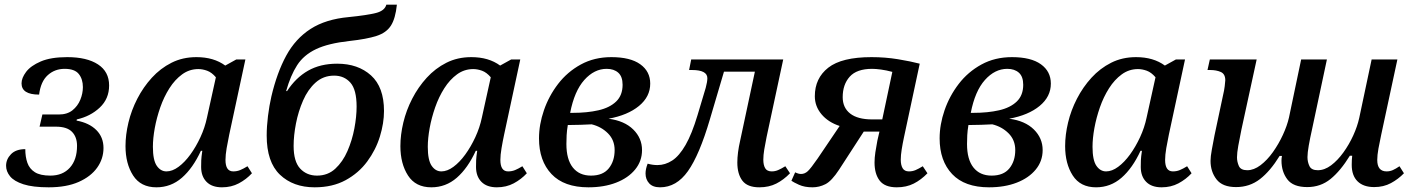

<svg xmlns="http://www.w3.org/2000/svg" viewBox="-20 -790 6035 820"><path d="M188 10Q120 10 80 -3Q40 -16 23 -37Q6 -58 6 -82Q6 -110 27 -131.5Q48 -153 88 -153Q88 -120 97 -94.5Q106 -69 129 -54.5Q152 -40 195 -40Q248 -40 278.5 -74Q309 -108 309 -167Q309 -205 287.5 -227Q266 -249 219 -249H149L161 -301H231Q267 -301 289.5 -319Q312 -337 323 -364Q334 -391 334 -418Q334 -452 316.5 -474Q299 -496 256 -496Q214 -496 184 -469Q154 -442 147 -386Q72 -386 72 -434Q72 -457 91.5 -483Q111 -509 154 -527.5Q197 -546 267 -546Q351 -546 398.5 -515Q446 -484 446 -425Q446 -368 406 -330.5Q366 -293 308 -280L307 -275Q361 -265 391.5 -234.5Q422 -204 422 -158Q422 -112 395 -74Q368 -36 316 -13Q264 10 188 10Z M648 10Q581 10 548.5 -40.5Q516 -91 516 -166Q516 -214 528.5 -266.5Q541 -319 566.5 -368.5Q592 -418 628.5 -458Q665 -498 712.5 -522Q760 -546 819 -546Q893 -546 942 -510L989 -536H1028L959 -215Q953 -187 948 -157.5Q943 -128 943 -107Q943 -58 976 -58Q992 -58 1005.5 -63.5Q1019 -69 1037 -80L1056 -50Q1032 -24 1000 -7Q968 10 928 10Q885 10 862 -13.5Q839 -37 839 -77Q839 -92 839.5 -105.5Q840 -119 844 -146H838Q804 -72 757 -31Q710 10 648 10ZM691 -58Q716 -58 742.5 -77.5Q769 -97 793 -130Q817 -163 836 -204Q855 -245 864 -288L902 -460Q884 -481 864.5 -488Q845 -495 827 -495Q789 -495 758 -472.5Q727 -450 703.5 -413Q680 -376 664.5 -331.5Q649 -287 641 -243Q633 -199 633 -163Q633 -106 649.5 -82Q666 -58 691 -58Z M1324 10Q1232 10 1175.5 -44Q1119 -98 1119 -211Q1119 -250 1124.5 -294.5Q1130 -339 1139 -378Q1163 -480 1202.5 -552.5Q1242 -625 1306.5 -666.5Q1371 -708 1469 -717Q1548 -725 1585.5 -734.5Q1623 -744 1630 -770H1675Q1669 -711 1649.5 -680.5Q1630 -650 1588 -636.5Q1546 -623 1473 -615Q1382 -605 1329.5 -580Q1277 -555 1249 -511.5Q1221 -468 1202 -401H1206Q1243 -458 1295.5 -488Q1348 -518 1420 -518Q1509 -518 1564.5 -468Q1620 -418 1620 -316Q1620 -264 1602.5 -207Q1585 -150 1548.5 -100.5Q1512 -51 1456 -20.5Q1400 10 1324 10ZM1334 -40Q1380 -40 1412 -69.5Q1444 -99 1464 -145Q1484 -191 1493.5 -241.5Q1503 -292 1503 -335Q1503 -407 1476.5 -437Q1450 -467 1407 -467Q1361 -467 1328 -437.5Q1295 -408 1274.5 -361Q1254 -314 1244 -262.5Q1234 -211 1234 -167Q1234 -100 1262 -70Q1290 -40 1334 -40Z M1822 10Q1755 10 1722.5 -40.5Q1690 -91 1690 -166Q1690 -214 1702.5 -266.5Q1715 -319 1740.5 -368.5Q1766 -418 1802.5 -458Q1839 -498 1886.5 -522Q1934 -546 1993 -546Q2067 -546 2116 -510L2163 -536H2202L2133 -215Q2127 -187 2122 -157.5Q2117 -128 2117 -107Q2117 -58 2150 -58Q2166 -58 2179.5 -63.5Q2193 -69 2211 -80L2230 -50Q2206 -24 2174 -7Q2142 10 2102 10Q2059 10 2036 -13.5Q2013 -37 2013 -77Q2013 -92 2013.5 -105.5Q2014 -119 2018 -146H2012Q1978 -72 1931 -31Q1884 10 1822 10ZM1865 -58Q1890 -58 1916.5 -77.5Q1943 -97 1967 -130Q1991 -163 2010 -204Q2029 -245 2038 -288L2076 -460Q2058 -481 2038.5 -488Q2019 -495 2001 -495Q1963 -495 1932 -472.5Q1901 -450 1877.5 -413Q1854 -376 1838.5 -331.5Q1823 -287 1815 -243Q1807 -199 1807 -163Q1807 -106 1823.5 -82Q1840 -58 1865 -58Z M2493 10Q2389 10 2335.5 -46.5Q2282 -103 2282 -199Q2282 -258 2303 -319Q2324 -380 2363.5 -431.5Q2403 -483 2460.5 -514.5Q2518 -546 2591 -546Q2672 -546 2714.5 -515.5Q2757 -485 2757 -433Q2757 -377 2709 -337.5Q2661 -298 2579 -283Q2647 -274 2684.5 -237Q2722 -200 2722 -149Q2722 -102 2692.5 -66Q2663 -30 2611.5 -10Q2560 10 2493 10ZM2571 -496Q2518 -496 2475.5 -448.5Q2433 -401 2415 -308H2425Q2488 -308 2536 -319Q2584 -330 2611.5 -356.5Q2639 -383 2639 -428Q2639 -463 2620.5 -479.5Q2602 -496 2571 -496ZM2504 -40Q2555 -40 2580 -71Q2605 -102 2605 -149Q2605 -192 2576.5 -220.5Q2548 -249 2507 -259Q2486 -258 2459.5 -257Q2433 -256 2405 -256Q2401 -232 2400 -212.5Q2399 -193 2399 -175Q2399 -109 2426.5 -74.5Q2454 -40 2504 -40Z M2799 10Q2768 10 2752.5 -7Q2737 -24 2737 -49Q2737 -68 2746 -91Q2767 -85 2788 -85Q2821 -85 2851 -104.5Q2881 -124 2908 -171Q2935 -218 2959 -298L2994 -415Q3001 -441 3001 -456Q3001 -491 2935 -491H2923L2932 -536H3325L3254 -205Q3248 -176 3244 -151.5Q3240 -127 3240 -108Q3240 -85 3248 -71.5Q3256 -58 3276 -58Q3290 -58 3303 -63.5Q3316 -69 3334 -80L3354 -50Q3327 -22 3295.5 -6Q3264 10 3223 10Q3172 10 3150.5 -18.5Q3129 -47 3129 -96Q3129 -116 3132 -139.5Q3135 -163 3141 -189L3204 -484H3072L3012 -281Q2967 -128 2918 -59Q2869 10 2799 10Z M3450 10Q3416 10 3392 -1Q3368 -12 3360 -18L3376 -54Q3390 -47 3401 -47Q3417 -47 3430 -59Q3443 -71 3472 -113L3566 -252Q3517 -268 3488.5 -302Q3460 -336 3460 -379Q3460 -456 3517.5 -501Q3575 -546 3702 -546Q3761 -546 3815.5 -537Q3870 -528 3908 -518L3841 -205Q3835 -177 3831 -152Q3827 -127 3827 -108Q3827 -85 3835 -71.5Q3843 -58 3862 -58Q3877 -58 3890 -63.5Q3903 -69 3921 -80L3941 -50Q3914 -22 3882.5 -6Q3851 10 3810 10Q3759 10 3737 -18.5Q3715 -47 3715 -96Q3715 -116 3718.5 -139.5Q3722 -163 3727 -189L3736 -228H3669L3564 -66Q3532 -17 3505.5 -3.5Q3479 10 3450 10ZM3705 -280H3748L3791 -483Q3765 -490 3742.5 -493Q3720 -496 3705 -496Q3639 -496 3609 -462.5Q3579 -429 3579 -375Q3579 -330 3611 -305Q3643 -280 3705 -280Z M4204 10Q4100 10 4046.5 -46.5Q3993 -103 3993 -199Q3993 -258 4014 -319Q4035 -380 4074.5 -431.5Q4114 -483 4171.5 -514.5Q4229 -546 4302 -546Q4383 -546 4425.5 -515.5Q4468 -485 4468 -433Q4468 -377 4420 -337.5Q4372 -298 4290 -283Q4358 -274 4395.5 -237Q4433 -200 4433 -149Q4433 -102 4403.5 -66Q4374 -30 4322.5 -10Q4271 10 4204 10ZM4282 -496Q4229 -496 4186.5 -448.5Q4144 -401 4126 -308H4136Q4199 -308 4247 -319Q4295 -330 4322.5 -356.5Q4350 -383 4350 -428Q4350 -463 4331.5 -479.5Q4313 -496 4282 -496ZM4215 -40Q4266 -40 4291 -71Q4316 -102 4316 -149Q4316 -192 4287.5 -220.5Q4259 -249 4218 -259Q4197 -258 4170.5 -257Q4144 -256 4116 -256Q4112 -232 4111 -212.5Q4110 -193 4110 -175Q4110 -109 4137.5 -74.5Q4165 -40 4215 -40Z M4661 10Q4594 10 4561.5 -40.5Q4529 -91 4529 -166Q4529 -214 4541.5 -266.5Q4554 -319 4579.5 -368.5Q4605 -418 4641.5 -458Q4678 -498 4725.5 -522Q4773 -546 4832 -546Q4906 -546 4955 -510L5002 -536H5041L4972 -215Q4966 -187 4961 -157.5Q4956 -128 4956 -107Q4956 -58 4989 -58Q5005 -58 5018.5 -63.5Q5032 -69 5050 -80L5069 -50Q5045 -24 5013 -7Q4981 10 4941 10Q4898 10 4875 -13.5Q4852 -37 4852 -77Q4852 -92 4852.5 -105.5Q4853 -119 4857 -146H4851Q4817 -72 4770 -31Q4723 10 4661 10ZM4704 -58Q4729 -58 4755.5 -77.5Q4782 -97 4806 -130Q4830 -163 4849 -204Q4868 -245 4877 -288L4915 -460Q4897 -481 4877.5 -488Q4858 -495 4840 -495Q4802 -495 4771 -472.5Q4740 -450 4716.5 -413Q4693 -376 4677.5 -331.5Q4662 -287 4654 -243Q4646 -199 4646 -163Q4646 -106 4662.5 -82Q4679 -58 4704 -58Z M5259 9Q5201 9 5175.5 -24Q5150 -57 5150 -103Q5150 -121 5155.5 -151Q5161 -181 5167 -212L5204 -386Q5208 -402 5210.5 -421.5Q5213 -441 5213 -447Q5213 -474 5194 -482.5Q5175 -491 5148 -491H5137L5147 -536H5347L5282 -237Q5274 -198 5268.5 -167.5Q5263 -137 5263 -118Q5263 -99 5271 -81Q5279 -63 5307 -63Q5335 -63 5363.5 -84.5Q5392 -106 5416.5 -140.5Q5441 -175 5459 -214Q5477 -253 5485 -288L5537 -536H5647L5584 -240Q5575 -200 5569.5 -168.5Q5564 -137 5564 -119Q5564 -98 5572.5 -80.5Q5581 -63 5608 -63Q5637 -63 5665 -84Q5693 -105 5717.5 -139Q5742 -173 5759.5 -211.5Q5777 -250 5785 -286L5838 -536H5948L5879 -215Q5872 -183 5867 -155Q5862 -127 5862 -107Q5862 -58 5902 -58Q5916 -58 5928.5 -63.5Q5941 -69 5957 -80L5976 -50Q5952 -25 5920.5 -8Q5889 9 5849 9Q5803 9 5778 -15.5Q5753 -40 5753 -86Q5753 -108 5755 -125H5745Q5705 -60 5662.5 -25.5Q5620 9 5563 9Q5503 9 5478 -24Q5453 -57 5453 -104Q5453 -109 5453.5 -114Q5454 -119 5455 -124H5445Q5405 -59 5361 -25Q5317 9 5259 9Z"/></svg>

Font: Noto Serif Medium
Style: Italic
Weight: 500
Italic angle: -12°
Designer: Monotype Design Team
Foundry: Monotype Imaging Inc.
Version: Version 2.014; ttfautohint (v1.8.4.7-5d5b)